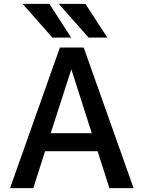

<svg xmlns="http://www.w3.org/2000/svg" viewBox="-20 -979 743 1000"><path d="M244.1 -285.2H458L351.6 -618.2ZM32.2 1 292 -731.4H416L675.8 1H549.8L488.3 -191.4H214.8L153.3 1ZM424.8 -959 539.1 -783.2H441.4L286.1 -959ZM237.3 -959 350.6 -783.2H252.9L97.7 -959Z"/></svg>

Font: Gen Shin Gothic Medium
Style: Regular
Weight: 500
Designer: [Source Han Sans]
Ryoko NISHIZUKA  (kana & ideographs); Paul D. Hunt (Latin, Greek & Cyrillic); Wenlong ZHANG  (bopomofo
Version: Version 1.002.20150607